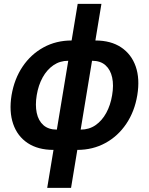

<svg xmlns="http://www.w3.org/2000/svg" viewBox="-20 -750 756 975"><path d="M251.5 11.2Q173.3 11.2 120.8 -23.4Q68.4 -58.1 46.9 -120.6Q25.4 -183.1 38.6 -266.1Q52.7 -349.6 95 -412.1Q137.2 -474.6 201.2 -509.5Q265.1 -544.4 343.3 -544.4H464.4Q543 -544.4 595.2 -509.5Q647.5 -474.6 669.2 -412.4Q690.9 -350.1 677.2 -266.6Q663.6 -184.1 621.3 -121.3Q579.1 -58.6 515.1 -23.7Q451.2 11.2 372.6 11.2ZM268.6 -91.8H389.6Q432.6 -91.8 465.3 -114.5Q498 -137.2 519.5 -176.5Q541 -215.8 549.3 -266.1Q558.1 -316.9 549.6 -356.4Q541 -396 515.6 -418.7Q490.2 -441.4 447.3 -441.4H326.7Q284.2 -441.4 251.2 -418.7Q218.3 -396 196.5 -356.7Q174.8 -317.4 166.5 -266.6Q158.2 -216.3 166.5 -176.8Q174.8 -137.2 200.4 -114.5Q226.1 -91.8 268.6 -91.8ZM219.7 204.1 374.5 -730.5H495.1L340.8 204.1Z"/></svg>

Font: Inter 20pt SemiBold
Style: Italic
Weight: 600
Italic angle: -9.3988°
Version: Version 4.001;git-66647c0bb